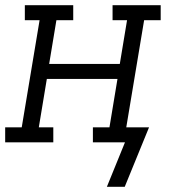

<svg xmlns="http://www.w3.org/2000/svg" viewBox="-33 -550 653 742"><path d="M380 172 450 0H326V-58H390L421 -245H148L117 -58H173V0H-13V-58H51L120 -472H63V-530H250V-472H185L157 -303H430L458 -472H402V-530H588V-472H524L455 -58H543L449 172Z"/></svg>

Font: Iosevka Slab LtExObl
Style: Regular
Weight: 300
Width: 7
Italic angle: -9°
Monospace: yes
Designer: Belleve Invis
Foundry: Belleve Invis
Version: Version 11.1.0; ttfautohint (v1.8.3)